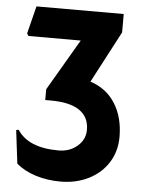

<svg xmlns="http://www.w3.org/2000/svg" viewBox="-54 -794 647 853"><g transform="rotate(5 269.5 -367.0)"><path d="M492 -204Q492 -141 461 -91Q430 -41 374 -12.5Q318 16 247 16Q188 16 136 -0.5Q84 -17 50 -47L32 -195L43 -197Q92 -121 227 -121Q277 -121 311 -150.5Q345 -180 345 -223Q345 -280 302 -309.5Q259 -339 174 -339H149V-387L283 -616H50L43 -627L74 -750H463V-668L342 -438Q415 -414 453.5 -352.5Q492 -291 492 -204Z"/></g></svg>

Font: Farro
Style: Bold
Weight: 700
Designer: Aceler Chua
Foundry: Grayscale Limited
Version: Version 1.101